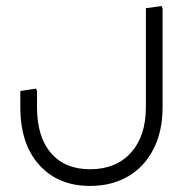

<svg xmlns="http://www.w3.org/2000/svg" viewBox="-20 -382 613 633"><path d="M277 231Q172 231 109.5 162Q47 93 47 -29H102Q102 69 148 122.5Q194 176 277 176Q362 176 411.5 121.5Q461 67 461 -29H516Q516 52 485.5 110.5Q455 169 401.5 200Q348 231 277 231ZM47 -29V-82L99 -90L102 -82V-29ZM461 -29V-355L513 -362L516 -354V-29Z"/></svg>

Font: Fustat Light
Style: Regular
Weight: 300
Designer: Mohamed Gaber, Khaled Hosny, Laura Garcia Mut
Foundry: Kief Type Foundry, Alif Type Foundry, Hard Type Foundry
Version: Version 1.007